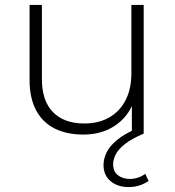

<svg xmlns="http://www.w3.org/2000/svg" viewBox="-20 -542 709 779"><path d="M318 4Q251 4 202 -20.5Q153 -45 126.5 -94.5Q100 -144 100 -217V-522H150V-221Q150 -133 195 -87Q240 -41 322 -41Q381 -41 424 -66Q467 -91 490 -136.5Q513 -182 513 -244V-522H563V0H515V-145L522 -128Q499 -67 445.5 -31.5Q392 4 318 4ZM502 217Q457 217 428.5 193Q400 169 400 127Q400 104 411.5 78.5Q423 53 453.5 27Q484 1 539 -22L563 0Q512 22 485.5 43.5Q459 65 449 85.5Q439 106 439 124Q439 154 458.5 169Q478 184 507 184Q524 184 540.5 178.5Q557 173 569 163L583 192Q566 204 545.5 210.5Q525 217 502 217Z"/></svg>

Font: Modern
Style: Regular
Weight: 300
Designer: Julieta Ulanovsky
Foundry: Julieta Ulanovsky
Version: Version 8.000